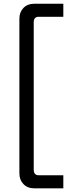

<svg xmlns="http://www.w3.org/2000/svg" viewBox="-20 -765 375 1020"><path d="M161.1 235.4Q126 235.4 104.5 212.9Q83 190.4 83 156.2Q83 -118.2 83 -666Q83 -700.2 104.5 -722.7Q126 -745.1 161.1 -745.1Q212.9 -745.1 316.4 -745.1Q316.4 -727.5 316.4 -675.8Q283.2 -675.8 185.5 -675.8Q159.2 -675.8 159.2 -646.5Q159.2 -385.7 159.2 135.7Q159.2 166 185.5 166Q229.5 166 316.4 166Q316.4 183.6 316.4 235.4Q277.3 235.4 161.1 235.4Z"/></svg>

Font: Kadena Space Grotesk
Style: Regular
Weight: 400
Designer: Florian Karsten
Version: Version 2.000